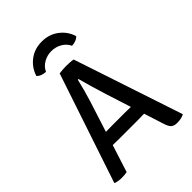

<svg xmlns="http://www.w3.org/2000/svg" viewBox="-256 -1000 1121 1121"><g transform="rotate(-45 304.5 -440.0)"><path d="M247.5 -683Q259.5 -685 276.5 -686Q293.5 -687 306 -687Q318 -687 335 -686Q352 -685 362.5 -682.5L587.5 -6Q576.5 0.5 560.8 3.8Q545 7 528.5 7Q504.5 7 491.2 -4Q478 -15 468.5 -46.5L354 -404Q340.5 -447.5 326.2 -495.5Q312 -543.5 302 -582H296.5Q289 -549.5 277.8 -509Q266.5 -468.5 258.5 -442.5L116.5 1Q107.5 3 96.2 4Q85 5 73 5Q60 5 47.2 3Q34.5 1 24 -2L21 -6.5ZM231 -167Q226.5 -167 211.8 -167.2Q197 -167.5 182.2 -167.8Q167.5 -168 162.5 -168H117L148.5 -250.5H188.5Q193.5 -250.5 206.5 -250.8Q219.5 -251 232.2 -251.2Q245 -251.5 249.5 -251.5H352Q356.5 -251.5 369.8 -251.2Q383 -251 396.2 -250.8Q409.5 -250.5 414.5 -250.5H455.5L482.5 -168H437Q432.5 -168 417.2 -167.8Q402 -167.5 387.2 -167.2Q372.5 -167 368 -167ZM469.5 -768.5Q459.5 -757.5 444 -751.8Q428.5 -746 412.5 -746Q399 -775.5 369.5 -792.5Q340 -809.5 305 -809.5Q270 -809.5 240.5 -792.5Q211 -775.5 197.5 -746Q182 -746 166.2 -751.8Q150.5 -757.5 140.5 -768.5Q157 -821.5 200.8 -855Q244.5 -888.5 305 -888.5Q365 -888.5 409.2 -855Q453.5 -821.5 469.5 -768.5Z"/></g></svg>

Font: Signika Negative Light
Style: Regular
Weight: 400
Version: Version 2.001